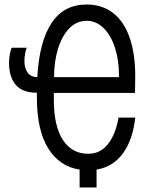

<svg xmlns="http://www.w3.org/2000/svg" viewBox="-20 -750 640 849"><path d="M506 -409V-418Q506 -484.5 488.2 -539.2Q470.5 -594 438 -626Q405.5 -658 363 -658Q318.5 -658 286 -624.2Q253.5 -590.5 236.2 -533.5Q219 -476.5 219 -409ZM31.5 -539H98Q94.5 -529.5 91.2 -513.5Q88 -497.5 88 -480Q88 -448 102.5 -428.5Q117 -409 145 -409Q153.5 -565.5 207.8 -647.8Q262 -730 363 -730Q432.5 -730 480.8 -692Q529 -654 553.5 -583Q578 -512 578 -414L577 -339H218V-310Q218 -192 258.2 -131Q298.5 -70 370 -70Q423.5 -70 457.8 -113.5Q492 -157 504 -230H578Q567.5 -132.5 523.8 -72.2Q480 -12 407 0V79H332V0Q242.5 -14 192.8 -94.5Q143 -175 143 -319V-340Q79 -340 49.5 -375Q20 -410 20 -472Q20 -492 23.5 -510.2Q27 -528.5 31.5 -539Z"/></svg>

Font: JuliaMono Light
Style: Regular
Weight: 300
Monospace: yes
Designer: cormullion
Foundry: corm
Version: Version 0.054; ttfautohint (v1.8.4)